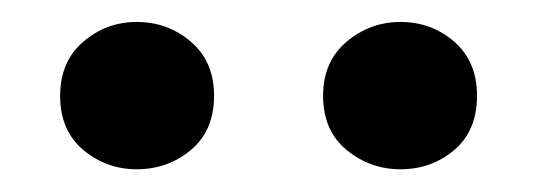

<svg xmlns="http://www.w3.org/2000/svg" viewBox="-20 -820 487 174"><path d="M103.9 -666.6Q76.4 -666.6 55.5 -684.1Q34.5 -701.6 34.5 -733.2Q34.5 -764.2 55.5 -782.2Q76.4 -800.1 103.9 -800.1Q132.1 -800.1 153 -782.2Q174 -764.2 174 -733.2Q174 -701.6 153 -684.1Q132.1 -666.6 103.9 -666.6ZM342.9 -666.6Q315.4 -666.6 294.1 -684.1Q272.8 -701.6 272.8 -733.2Q272.8 -764.2 294.1 -782.2Q315.4 -800.1 342.9 -800.1Q371.1 -800.1 391.7 -782.2Q412.3 -764.2 412.3 -733.2Q412.3 -701.6 391.7 -684.1Q371.1 -666.6 342.9 -666.6Z"/></svg>

Font: Noto Serif SC ExtraLight
Style: Regular
Weight: 200
Designer: Ryoko NISHIZUKA 西塚涼子 (kana & ideographs); Frank Grießhammer (Latin, Greek & Cyrillic); Wenlong ZHANG 张文龙 (bopomofo); San
Foundry: Adobe
Version: Version 2.002-H1;hotconv 1.1.0;makeotfexe 2.6.0